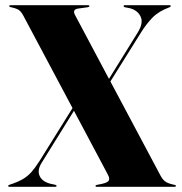

<svg xmlns="http://www.w3.org/2000/svg" viewBox="-20 -720 702 740"><path d="M598.5 -43.5Q608.5 -24.5 621.2 -17.8Q634 -11 651 -8Q658 -7 658 -3.5Q658 0 653 0H353.5Q348 0 348 -3.5Q348 -7 356 -8Q390 -13.5 397.5 -21.8Q405 -30 396 -46.5L265 -293L140.5 -92.5Q123 -64.5 132.5 -42.5Q142 -20.5 173.5 -12L192.5 -8Q198 -6.5 198 -3.5Q198 0 193.5 0H16.5Q11.5 0 11.5 -3.5Q11.5 -6.5 17 -8Q47.5 -18 66.8 -29Q86 -40 100.8 -56.5Q115.5 -73 132 -99L259.5 -303.5L70 -659.5Q60 -678.5 48.5 -684Q37 -689.5 21 -692.5Q15.5 -693.5 15.5 -696.5Q15.5 -700 21 -700H319.5Q324.5 -700 324.5 -696.5Q324.5 -693 317.5 -692L281 -687Q258 -683.5 269 -662.5L400 -416L511 -595Q533.5 -631.5 522 -656Q510.5 -680.5 480 -688.5L461.5 -692Q456.5 -693.5 456.5 -696Q456.5 -700 461 -700H633.5Q638 -700 638 -696.5Q638 -693.5 632 -691.5Q590.5 -676 566.8 -651.2Q543 -626.5 522 -592.5L405.5 -406Z"/></svg>

Font: Fraunces 144pt
Style: Bold
Weight: 700
Version: Version 1.000;[b76b70a41]